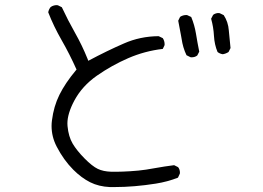

<svg xmlns="http://www.w3.org/2000/svg" viewBox="-20 -698 1040 758"><path d="M847.2 -646Q845.2 -646.5 841.3 -646.5Q837.4 -646.5 831.8 -644.8Q826.2 -643.1 821.3 -639.2L813.5 -624Q822.8 -591.3 824.7 -556.4Q826.7 -521.5 838.9 -492.7Q847.7 -485.8 859.4 -483.9Q871.6 -485.8 882.3 -492.7L890.1 -508.3Q886.2 -542.5 883.3 -578.1Q880.9 -611.3 863.3 -638.2ZM735.8 -471.7Q750 -471.7 758.8 -479L766.6 -494.1Q759.3 -530.3 753.7 -564.9Q748 -599.6 734.9 -630.9L719.2 -638.2Q717.3 -638.7 715.8 -638.7Q701.7 -638.7 690.9 -631.3L683.6 -616.2Q690.9 -580.1 694.6 -558.1Q698.2 -536.1 700 -527.8Q701.7 -519.5 704.1 -511.7Q709 -495.1 716.3 -480L731.9 -472.2Q733.9 -471.7 735.8 -471.7ZM183.6 -200.7Q183.6 -158.2 203.6 -119.6Q231 -66.4 269.5 -27.8Q301.8 4.4 335.9 21.5Q370.1 38.6 413.6 40.5Q422.4 40.5 432.1 40.5Q509.3 40.5 595.2 26.9Q641.6 19.5 682.6 3.4L689.9 -12.2Q690.4 -14.2 690.4 -15.6Q690.4 -29.3 683.1 -38.1L667.5 -45.9Q626 -40.5 598.6 -35.4Q571.3 -30.3 556.6 -28.3Q527.3 -23.9 494.1 -22Q460.9 -20 443.8 -20Q426.8 -20 418.9 -20Q387.7 -21 366.2 -31.2Q343.8 -42 313.5 -72.8Q283.2 -103.5 266.8 -131.1Q250.5 -158.7 246.6 -200.2Q246.1 -205.6 246.1 -210.4Q246.1 -249.5 273.4 -300.8Q304.2 -358.4 362.5 -399.2Q420.9 -439.9 486.1 -468.3Q551.3 -496.6 622.6 -504.9L629.4 -519Q629.9 -521 629.9 -522.5Q629.9 -536.6 622.6 -547.4L606.4 -555.2Q533.2 -554.7 469.2 -526.4Q402.8 -497.6 328.6 -458L325.2 -466.8Q304.2 -519 276.1 -568.6Q248 -618.2 224.1 -669.4L208.5 -677.2Q206.5 -677.7 202.4 -677.7Q198.2 -677.7 191.9 -676Q185.5 -674.3 179.7 -669.9Q172.4 -660.6 170.4 -649.4Q191.9 -594.2 223.1 -539.8Q254.4 -485.4 282.2 -423.3L278.8 -419.4Q237.3 -369.6 214.6 -323.7Q191.9 -277.8 185.1 -222.7Q183.6 -211.4 183.6 -200.7Z"/></svg>

Font: NaikaiFont
Style: Light
Weight: 300
Version: Version 1.89